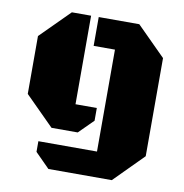

<svg xmlns="http://www.w3.org/2000/svg" viewBox="-79 -594 812 849"><g transform="rotate(10 327.0 -169.0)"><path d="M392.1 -389.2H296.4V-518.6H478.5L607.9 -389.2V51.3L478.5 181.6H193.8L128.9 116.2V68.4H392.1ZM357.9 -121.1V-64L293.5 0H175.8L46.4 -129.4V-389.2L175.8 -518.6H262.2V-121.1Z"/></g></svg>

Font: Black Ops One [rus by aLiNcE]
Style: Regular
Weight: 400
Designer: James Grieshaber
Foundry: James Grieshaber
Version: Version 1.002;May 25, 2024;FontCreator 13.0.0.2680 64-bit